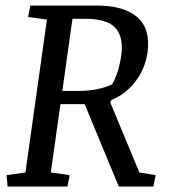

<svg xmlns="http://www.w3.org/2000/svg" viewBox="-20 -681 626 701"><path d="M268.6 -349.1Q337.9 -349.1 389.2 -373Q414.6 -417.5 422.9 -481Q431.6 -544.4 401.9 -578.4Q372.1 -612.3 291.5 -612.3H244.6L207.5 -349.1ZM334 -660.6Q433.6 -660.6 481.9 -617.7Q530.3 -574.7 518.6 -489.7Q509.8 -428.7 473.9 -382.8Q438 -336.9 386.7 -315.9L382.8 -306.6L488.8 -51.3L548.3 -41.5L540 0H413.6L289.1 -300.8H200.7L165.5 -51.3L234.4 -41.5L226.1 0H7.8L3.9 -41.5L72.8 -51.3L151.4 -609.4L82.5 -619.1L90.8 -660.6Z"/></svg>

Font: NoticiaText-Italic
Style: Italic
Weight: 400
Italic angle: -8°
Designer: JM Sole
Foundry: JM Sole
Version: Version 1.003